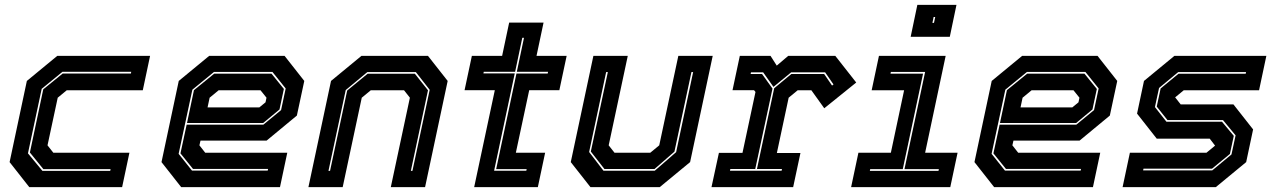

<svg xmlns="http://www.w3.org/2000/svg" viewBox="-20 -770 5238 790"><path d="M100.5 0 19.5 -103 90.5 -437 215.5 -540H597.5L567.5 -398.5H254.5L217.5 -368L175.5 -172L199.5 -141.5H512.5L482.5 0ZM154.5 -67H433.5L435 -74H158.5L103 -142.5L158 -402.5L238 -467.5H518.5L520 -474.5H237L151.5 -404.5L95 -139Z M1151 -540 1232 -437 1201.5 -294.5 1077 -191.5H805L800.5 -172L824.5 -141.5H1162L1132 0H725.5L644.5 -103L715.5 -437L840.5 -540ZM1097 -467 1148 -404 1130 -319.5 1063 -264H749.5L778 -399L861.5 -467ZM1101 -474H860.5L771.5 -401L715 -137L770 -68H1081.5L1083 -75H774L722.5 -139L748 -257H1063.5L1136.5 -317L1155.5 -406ZM1052 -398.5H879.5L842.5 -368L834 -328H1047L1072.5 -349L1076.5 -368Z M1249 0 1342 -437 1467 -540H1741L1822 -437L1729 0H1588L1666.5 -368L1642.5 -398.5H1505.5L1468.5 -368L1390 0ZM1331.5 -67H1338L1408.5 -397.5L1492.5 -466.5H1687L1741 -398.5L1670.5 -67H1677L1748 -400.5L1691 -473.5H1491.5L1402.5 -399.5Z M1931 0 2016 -399H1891.5L1921.5 -540H2046L2075 -677H2216.5L2187.5 -540H2311.5L2281.5 -399H2157.5L2102.5 -141.5H2223L2193 0ZM2013 -67.5H2145.5L2147 -74H2021.5L2105 -467.5H2233.5L2235 -474.5H2106.5L2136 -614.5H2129L2099.5 -474.5H1970.5L1969 -468H2098Z M2409.5 0 2328.5 -103 2421.5 -540H2563L2484.5 -172L2508.5 -141.5H2655.5L2692.5 -172L2771 -540H2912.5L2819.5 -103L2694.5 0ZM2463 -67.5H2674L2762 -144L2832 -473.5H2825L2755 -146L2673 -74.5H2467L2411 -146.5L2481 -473.5H2474L2404 -144.5Z M2907.5 0 2938 -141H3035L3088.5 -391.5L3082.5 -399H2994L3024 -540H3150.5L3176 -500L3223 -540H3417L3503 -430.5L3371.5 -324.5L3318.5 -398.5H3262L3225 -368L3176.5 -140.5H3273.5L3243.5 0ZM2983.5 -67.5H3196L3197.5 -74.5H3094.5L3165.5 -407L3236 -465.5H3371L3403.5 -418L3409.5 -422.5L3375 -472.5H3235.5L3162.5 -412.5L3120 -472.5H3070L3068.5 -465.5H3115.5L3158.5 -405.5L3087.5 -74.5H2985Z M3727 -618.5 3754.5 -750H3915.5L3888 -618.5ZM3816.5 -676H3823L3828 -700H3821.5ZM3482 0 3512 -141.5H3645.5L3700 -398.5H3566.5L3596.5 -540H3871L3786.5 -141.5H3920L3890 0ZM3559 -67H3841.5L3843 -74H3701.5L3786.5 -474H3645.5L3644 -467H3778L3694.5 -74H3560.5Z M4496 -540 4577 -437 4546.5 -294.5 4422 -191.5H4150L4145.5 -172L4169.5 -141.5H4507L4477 0H4070.5L3989.5 -103L4060.5 -437L4185.5 -540ZM4442 -467 4493 -404 4475 -319.5 4408 -264H4094.5L4123 -399L4206.5 -467ZM4446 -474H4205.5L4116.5 -401L4060 -137L4115 -68H4426.5L4428 -75H4119L4067.5 -139L4093 -257H4408.5L4481.5 -317L4500.5 -406ZM4397 -398.5H4224.5L4187.5 -368L4179 -328H4392L4417.5 -349L4421.5 -368Z M4599 0 4629 -141.5H4944L4981 -172L4980.5 -169.5L4957.5 -199.5H4739.5L4658.5 -302.5L4687 -437L4812 -540H5190.5L5160.5 -398.5H4850.5L4813.5 -368L4814 -371L4838 -340.5H5055L5136 -237.5L5107.5 -103L4982.5 0ZM4683.5 -69H4968L5047 -134.5L5064 -213L5012 -276H4783.5L4739.5 -331.5L4755.5 -406L4829 -466.5H5105.5L5107 -473.5H4828L4749 -408L4732 -329.5L4779.5 -269H5008L5056.5 -211L5040.5 -136.5L4967 -76H4685Z"/></svg>

Font: Tourney ExtraBold
Style: Italic
Weight: 800
Italic angle: -12°
Version: Version 1.015